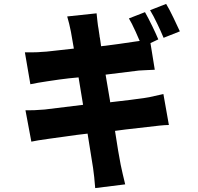

<svg xmlns="http://www.w3.org/2000/svg" viewBox="-20 -874 1009 980"><path d="M898 -714 815 -681Q800 -717 783 -752Q763 -794 746 -822L828 -854Q844 -828 866 -782ZM466 86 462 43Q461 36 461 31Q458 1 455 -17L427 -192Q372 -186 312 -177L232 -166Q166 -157 140 -151L110 -311Q150 -310 208 -315L404 -339L381 -479Q333 -475 282 -468L221 -459Q173 -452 135 -444L107 -607H141Q147 -607 151 -607Q175 -607 192 -609Q209 -609 258 -615L357 -626L342 -712Q338 -732 333 -753L323 -790L473 -806L477 -768Q480 -740 483 -726Q483 -721 485 -712L488 -692Q488 -687 490 -680L491 -673Q491 -669 492 -667Q494 -649 496 -638Q540 -643 589 -650L671 -662Q684 -663 693 -665L672 -713Q651 -759 638 -780L720 -812Q736 -784 757 -741Q775 -704 788 -673L748 -654L770 -518Q755 -518 726 -516L689 -514L519 -493Q521 -483 523 -469Q523 -466 524 -463L542 -357V-352Q604 -360 644 -364Q691 -370 718 -374Q741 -377 769 -384L814 -394L842 -236Q824 -236 795 -233L620 -213Q592 -209 567 -206L583 -105L596 -33Q605 10 619 67Z"/></svg>

Font: Xiangcui Wave Sans Xiangcui Wave Sans
Style: Regular
Weight: 800
Width: 3
Version: Version 0.920;March 28, 2024;FontCreator 14.0.0.2814 64-bit